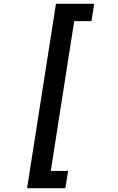

<svg xmlns="http://www.w3.org/2000/svg" viewBox="-20 -839 627 1017"><path d="M464.4 -727.1H373L249 66.4H340.8L326.2 157.7H123.5L276.4 -818.8H479Z"/></svg>

Font: TypoPRO Roboto Mono
Style: Italic
Weight: 500
Designer: Google
Version: Version 2.000986; 2015; ttfautohint (v1.3)